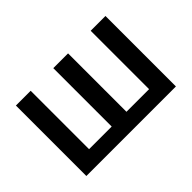

<svg xmlns="http://www.w3.org/2000/svg" viewBox="-92 -761 1002 1002"><g transform="rotate(-45 408.5 -260.0)"><path d="M78 -520H187V-89H354V-520H463V-89H630V-520H739V0H78Z"/></g></svg>

Font: Plexus Sans Medium
Style: Regular
Weight: 500
Version: Version 2.001;PS 002.001;hotconv 1.0.70;makeotf.lib2.5.58329